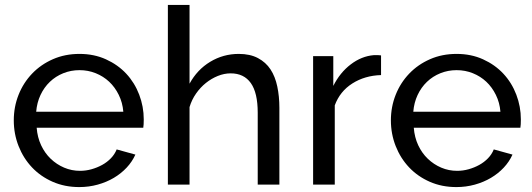

<svg xmlns="http://www.w3.org/2000/svg" viewBox="-20 -750 2163 780"><path d="M302 10Q243 10 194 -11.5Q145 -33 110 -70Q75 -107 55.5 -156.5Q36 -206 36 -261Q36 -316 55.5 -365Q75 -414 110.5 -451Q146 -488 195 -509.5Q244 -531 303 -531Q362 -531 410.5 -509Q459 -487 493 -450.5Q527 -414 545.5 -365.5Q564 -317 564 -265Q564 -254 563.5 -245Q563 -236 562 -231H129Q132 -192 147 -160Q162 -128 186 -105Q210 -82 240.5 -69Q271 -56 305 -56Q329 -56 352 -62.5Q375 -69 395 -80Q415 -91 430.5 -107Q446 -123 454 -143L530 -122Q517 -93 494.5 -69Q472 -45 442.5 -27.5Q413 -10 377 0Q341 10 302 10ZM481 -296Q478 -333 462.5 -364.5Q447 -396 423.5 -418Q400 -440 369 -452.5Q338 -465 303 -465Q268 -465 237 -452.5Q206 -440 182.5 -417.5Q159 -395 144.5 -364Q130 -333 127 -296Z M1115 0H1027V-292Q1027 -373 999 -412.5Q971 -452 917 -452Q891 -452 865 -441.5Q839 -431 816.5 -413Q794 -395 776.5 -370Q759 -345 750 -315V0H662V-730H750V-410Q781 -467 834 -499Q887 -531 950 -531Q996 -531 1028 -514Q1060 -497 1079 -468Q1098 -439 1106.5 -398.5Q1115 -358 1115 -312Z M1528 -445Q1462 -443 1411.5 -411Q1361 -379 1340 -322V0H1252V-522H1334V-401Q1361 -455 1405 -488.5Q1449 -522 1499 -526Q1509 -526 1516 -526Q1523 -526 1528 -525Z M1834 10Q1775 10 1726 -11.5Q1677 -33 1642 -70Q1607 -107 1587.5 -156.5Q1568 -206 1568 -261Q1568 -316 1587.5 -365Q1607 -414 1642.5 -451Q1678 -488 1727 -509.5Q1776 -531 1835 -531Q1894 -531 1942.5 -509Q1991 -487 2025 -450.5Q2059 -414 2077.5 -365.5Q2096 -317 2096 -265Q2096 -254 2095.5 -245Q2095 -236 2094 -231H1661Q1664 -192 1679 -160Q1694 -128 1718 -105Q1742 -82 1772.5 -69Q1803 -56 1837 -56Q1861 -56 1884 -62.5Q1907 -69 1927 -80Q1947 -91 1962.5 -107Q1978 -123 1986 -143L2062 -122Q2049 -93 2026.5 -69Q2004 -45 1974.5 -27.5Q1945 -10 1909 0Q1873 10 1834 10ZM2013 -296Q2010 -333 1994.5 -364.5Q1979 -396 1955.5 -418Q1932 -440 1901 -452.5Q1870 -465 1835 -465Q1800 -465 1769 -452.5Q1738 -440 1714.5 -417.5Q1691 -395 1676.5 -364Q1662 -333 1659 -296Z"/></svg>

Font: IngvarSans
Style: Regular
Weight: 500
Version: Version 3.000